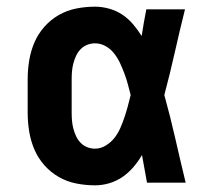

<svg xmlns="http://www.w3.org/2000/svg" viewBox="-20 -548 640 576"><path d="M265 8Q237 8 209 2.5Q181 -3 156.5 -17Q132 -31 113 -52.5Q94 -74 83 -100Q72 -126 67.5 -154Q63 -182 63 -210V-310Q63 -338 67.5 -366Q72 -394 83 -420Q94 -446 113 -467.5Q132 -489 156.5 -503Q181 -517 209 -522.5Q237 -528 265 -528Q286 -528 307.5 -522Q329 -516 347 -504Q365 -492 379 -475.5Q393 -459 405 -440Q408 -460 411.5 -480Q415 -500 419 -520H535Q519 -456 504.5 -391.5Q490 -327 473 -263Q491 -198 506 -132Q521 -66 537 0H421Q417 -21 413.5 -41.5Q410 -62 406 -83Q395 -64 380.5 -47Q366 -30 348 -17.5Q330 -5 308.5 1.5Q287 8 265 8ZM265 -102Q282 -102 297.5 -111.5Q313 -121 323.5 -134.5Q334 -148 341 -164Q348 -180 353.5 -196.5Q359 -213 363.5 -229.5Q368 -246 372 -263Q368 -279 363.5 -295.5Q359 -312 353 -328Q347 -344 340 -359Q333 -374 322.5 -387.5Q312 -401 297 -409.5Q282 -418 265 -418Q253 -418 241.5 -413.5Q230 -409 221.5 -400Q213 -391 208 -380Q203 -369 200 -357.5Q197 -346 196 -334Q195 -322 195 -310V-210Q195 -198 196 -186Q197 -174 200 -162.5Q203 -151 208 -140Q213 -129 221.5 -120Q230 -111 241.5 -106.5Q253 -102 265 -102Z"/></svg>

Font: Iosevka Custom XBdEx
Style: Regular
Weight: 800
Width: 7
Monospace: yes
Designer: Belleve Invis
Foundry: Belleve Invis
Version: Version 11.2.4; ttfautohint (v1.8.4)